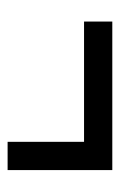

<svg xmlns="http://www.w3.org/2000/svg" viewBox="80 -564 329 530"><g transform="rotate(90 245.0 -299.5)"><path d="M372 -155.5V-366.5H40V-444.5H450V-155.5Z"/></g></svg>

Font: Urbanist
Style: Regular
Weight: 400
Designer: Corey Hu
Foundry: Corey Hu
Version: Version 1.330; ttfautohint (v1.8.4.7-5d5b)